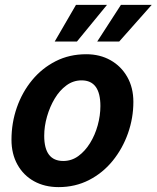

<svg xmlns="http://www.w3.org/2000/svg" viewBox="-20 -755 641 786"><path d="M27 -183Q27 -252 49 -315Q71 -378 111.5 -427Q152 -476 208 -504.5Q264 -533 333 -533Q389 -533 432.5 -508.5Q476 -484 501 -440Q526 -396 526 -338Q526 -272 504 -209.5Q482 -147 441.5 -97Q401 -47 344.5 -18Q288 11 220 11Q163 11 119.5 -13Q76 -37 51.5 -81Q27 -125 27 -183ZM161 -199Q161 -96 239 -96Q273 -96 300.5 -116Q328 -136 348.5 -169Q369 -202 380 -242Q391 -282 391 -321Q391 -426 314 -426Q280 -426 252 -405.5Q224 -385 204 -351.5Q184 -318 172.5 -278Q161 -238 161 -199ZM204 -585 291 -735H418L295 -585ZM378 -585 475 -735H601L468 -585Z"/></svg>

Font: Radio Canada SemiBold
Style: Italic
Weight: 600
Italic angle: -12°
Designer: Charles Daoud, Etienne Aubert Bonn, Alexandre Saumier Demers, Jacques Le Bailly
Foundry: Radio-Canada
Version: Version 2.104; ttfautohint (v1.8.4.7-5d5b);gftools[0.9.28.de